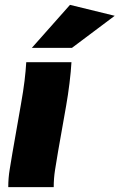

<svg xmlns="http://www.w3.org/2000/svg" viewBox="-20 -770 492 790"><path d="M14 0Q14 -38 20 -73.5Q26 -109 31 -140L66 -340Q76 -396 81 -437.5Q86 -479 88 -514H274Q272 -477 266 -428Q260 -379 252 -334L219 -147Q212 -106 206.5 -71Q201 -36 201 0ZM111 -573 268 -750 452 -705 276 -573Z"/></svg>

Font: Livvic Black
Style: Italic
Weight: 900
Italic angle: -10°
Designer: Jacques Le Bailly, Baron von Fonthausen
Version: Version 1.001; ttfautohint (v1.8.2)